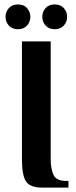

<svg xmlns="http://www.w3.org/2000/svg" viewBox="-20 -847 344 867"><path d="M61 -715Q35 -715 20 -731.5Q5 -748 5 -771Q5 -794 20 -810.5Q35 -827 61 -827Q87 -827 102 -810.5Q117 -794 117 -771Q117 -748 102 -731.5Q87 -715 61 -715ZM227 -715Q201 -715 186 -731.5Q171 -748 171 -771Q171 -794 186 -810.5Q201 -827 227 -827Q253 -827 268 -810.5Q283 -794 283 -771Q283 -748 268 -731.5Q253 -715 227 -715ZM169 0Q117 0 98 -27Q79 -54 79 -130V-660H209V-130Q209 -85 221.5 -57.5Q234 -30 279 -30H289V0Z"/></svg>

Font: El Messiri
Style: Bold
Weight: 700
Designer: Mohamed Gaber
Foundry: Kief Type Foundry
Version: Version 2.020; ttfautohint (v1.8.3)